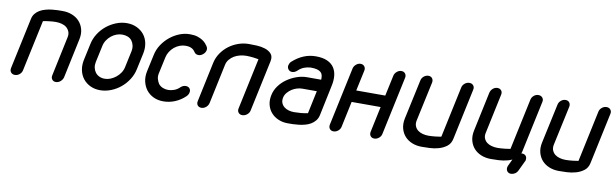

<svg xmlns="http://www.w3.org/2000/svg" viewBox="-43 -982 4779 1493"><g transform="rotate(10 2346.5 -235.5)"><path d="M135 -49Q131 -29 114.5 -15.5Q98 -2 78 -2Q58 -2 47 -15.5Q36 -29 40 -49L126 -452Q131 -477 145.5 -495Q160 -513 180 -524.5Q200 -536 224 -542.5Q248 -549 272 -552Q296 -555 318.5 -555.5Q341 -556 358 -556Q400 -556 434.5 -542Q469 -528 492 -502.5Q515 -477 524.5 -441.5Q534 -406 525 -363L459 -51Q454 -31 437.5 -17Q421 -3 401 -3Q382 -3 371.5 -17Q361 -31 366 -51L432 -363Q437 -388 429 -407Q421 -426 406 -438.5Q391 -451 368.5 -457Q346 -463 322 -463Q309 -463 294.5 -462Q280 -461 266 -459Q252 -457 240 -455.5Q228 -454 221 -452Z M615 -340Q624 -384 648.5 -422.5Q673 -461 707.5 -489Q742 -517 783.5 -533.5Q825 -550 868 -550Q911 -550 946 -533.5Q981 -517 1003.5 -489Q1026 -461 1034 -422.5Q1042 -384 1033 -340L1005 -210Q996 -167 971.5 -128.5Q947 -90 912.5 -61.5Q878 -33 836 -16.5Q794 0 751 0Q708 0 673.5 -16.5Q639 -33 616.5 -61.5Q594 -90 586 -128.5Q578 -167 587 -210ZM681 -210Q676 -186 680.5 -165Q685 -144 697 -128Q709 -112 728 -103Q747 -94 771 -94Q794 -94 816.5 -103Q839 -112 859 -128Q879 -144 893 -165Q907 -186 912 -210L940 -341Q945 -366 940 -387.5Q935 -409 923 -424.5Q911 -440 891.5 -448Q872 -456 848 -456Q825 -456 803 -448Q781 -440 761.5 -424.5Q742 -409 728 -387.5Q714 -366 709 -340Z M1364 -132Q1382 -148 1403 -148Q1420 -148 1431 -138Q1445 -124 1440 -102Q1436 -84 1421 -70Q1385 -36 1341 -18Q1297 0 1250 0Q1207 0 1173 -16Q1139 -32 1116 -61Q1094 -90 1085.5 -127.5Q1077 -165 1086 -208L1115 -342Q1124 -386 1148.5 -423.5Q1173 -461 1207 -489Q1241 -517 1281.5 -533.5Q1322 -550 1365 -550H1367Q1402 -550 1426 -542Q1450 -534 1466.5 -523Q1483 -512 1493 -500Q1503 -488 1508 -480Q1517 -466 1514 -449Q1512 -440 1506 -430.5Q1500 -421 1490 -414Q1475 -402 1457 -402Q1448 -402 1439 -406Q1430 -410 1425 -418L1416 -430Q1411 -436 1402.5 -442Q1394 -448 1381 -452Q1368 -456 1347 -456Q1324 -456 1301.5 -447.5Q1279 -439 1259 -423Q1240 -407 1226.5 -386Q1213 -365 1208 -342L1179 -208Q1174 -184 1179.5 -164Q1185 -144 1196 -127Q1209 -111 1229 -102.5Q1249 -94 1272 -94Q1295 -94 1319.5 -103Q1344 -112 1364 -132Z M1923 -451Q1916 -452 1905 -454Q1894 -456 1881 -457.5Q1868 -459 1853.5 -460Q1839 -461 1826 -461Q1802 -461 1777 -455Q1752 -449 1731.5 -437Q1711 -425 1695 -406Q1679 -387 1674 -361L1608 -50Q1603 -29 1586.5 -15.5Q1570 -2 1551 -2Q1531 -2 1520.5 -15.5Q1510 -29 1515 -50L1581 -361Q1590 -404 1614.5 -440Q1639 -476 1673 -501.5Q1707 -527 1747.5 -541Q1788 -555 1830 -555Q1856 -555 1891.5 -553.5Q1927 -552 1958 -542Q1989 -532 2007.5 -511Q2026 -490 2018 -451L1932 -47Q1928 -28 1911 -14.5Q1894 -1 1874 -1Q1854 -1 1843.5 -14.5Q1833 -28 1837 -47Z M2431 -379Q2432 -397 2429 -412Q2426 -427 2415.5 -437Q2405 -447 2385.5 -452.5Q2366 -458 2334 -458Q2305 -456 2281.5 -446.5Q2258 -437 2237 -417Q2218 -399 2197 -399Q2178 -399 2167 -413.5Q2156 -428 2160 -446Q2162 -454 2166 -462Q2170 -470 2177 -476Q2218 -513 2263.5 -532Q2309 -551 2359 -551Q2414 -551 2449.5 -535Q2485 -519 2503.5 -491Q2522 -463 2525.5 -425.5Q2529 -388 2519 -344L2469 -105Q2463 -79 2448 -61Q2433 -43 2413.5 -31.5Q2394 -20 2370 -13.5Q2346 -7 2321 -4Q2296 -1 2274 -0.5Q2252 0 2233 0Q2193 0 2159 -14.5Q2125 -29 2102 -55Q2079 -81 2070 -116.5Q2061 -152 2070 -194Q2078 -233 2102.5 -267Q2127 -301 2162 -325.5Q2197 -350 2238 -364.5Q2279 -379 2319 -379ZM2413 -285H2299Q2278 -285 2256.5 -278.5Q2235 -272 2216.5 -260Q2198 -248 2183.5 -231Q2169 -214 2164 -194Q2158 -168 2165 -149.5Q2172 -131 2187 -118.5Q2202 -106 2223 -100Q2244 -94 2266 -94Q2290 -94 2320 -96.5Q2350 -99 2375 -105Z M2656 -507Q2660 -526 2676.5 -540Q2693 -554 2712 -554Q2732 -554 2742.5 -540Q2753 -526 2749 -507L2714 -344H2943L2978 -507Q2982 -526 2998.5 -540Q3015 -554 3034 -554Q3054 -554 3064.5 -540Q3075 -526 3071 -507L2973 -47Q2969 -27 2952.5 -13.5Q2936 0 2916 0Q2897 0 2886.5 -13.5Q2876 -27 2880 -47L2923 -250H2694L2651 -47Q2647 -27 2630.5 -13.5Q2614 0 2594 0Q2575 0 2564.5 -13.5Q2554 -27 2558 -47Z M3514 -509Q3518 -528 3534.5 -541.5Q3551 -555 3571 -555Q3591 -555 3602 -541.5Q3613 -528 3609 -509L3523 -105Q3515 -66 3487.5 -45Q3460 -24 3425 -14Q3390 -4 3353.5 -2.5Q3317 -1 3291 -1Q3249 -1 3214.5 -15Q3180 -29 3157 -54.5Q3134 -80 3124.5 -116Q3115 -152 3124 -195L3191 -506Q3195 -527 3211.5 -540.5Q3228 -554 3248 -554Q3267 -554 3277.5 -540.5Q3288 -527 3284 -506L3217 -195Q3212 -169 3220 -150Q3228 -131 3243.5 -119Q3259 -107 3281 -101Q3303 -95 3327 -95Q3340 -95 3355 -96Q3370 -97 3383.5 -98.5Q3397 -100 3409 -102Q3421 -104 3428 -105Z M4060 -509Q4064 -528 4080 -541.5Q4096 -555 4116 -555Q4136 -555 4147.5 -541.5Q4159 -528 4155 -509L4069 -105Q4067 -94 4063 -85H4068H4074Q4077 -85 4080 -84Q4096 -80 4102.5 -67.5Q4109 -55 4106 -38Q4105 -35 4104 -32.5Q4103 -30 4101 -27L4064 51Q4056 67 4041.5 76Q4027 85 4012 85H4005Q4002 85 4000 84Q3985 80 3978 67.5Q3971 55 3974 39Q3975 35 3976 32.5Q3977 30 3978 27L4003 -26Q3988 -19 3971 -14Q3935 -4 3899 -2.5Q3863 -1 3837 -1Q3795 -1 3760.5 -15Q3726 -29 3703 -54.5Q3680 -80 3670.5 -116Q3661 -152 3670 -195L3736 -506Q3741 -527 3757 -540.5Q3773 -554 3793 -554Q3812 -554 3823 -540.5Q3834 -527 3829 -506L3763 -195Q3757 -169 3765 -150Q3773 -131 3788.5 -119Q3804 -107 3826.5 -101Q3849 -95 3873 -95Q3886 -95 3900.5 -96Q3915 -97 3929 -98.5Q3943 -100 3955 -102Q3967 -104 3974 -105Z M4597 -509Q4601 -528 4617.5 -541.5Q4634 -555 4654 -555Q4674 -555 4685 -541.5Q4696 -528 4692 -509L4606 -105Q4598 -66 4570.5 -45Q4543 -24 4508 -14Q4473 -4 4436.5 -2.5Q4400 -1 4374 -1Q4332 -1 4297.5 -15Q4263 -29 4240 -54.5Q4217 -80 4207.5 -116Q4198 -152 4207 -195L4274 -506Q4278 -527 4294.5 -540.5Q4311 -554 4331 -554Q4350 -554 4360.5 -540.5Q4371 -527 4367 -506L4300 -195Q4295 -169 4303 -150Q4311 -131 4326.5 -119Q4342 -107 4364 -101Q4386 -95 4410 -95Q4423 -95 4438 -96Q4453 -97 4466.5 -98.5Q4480 -100 4492 -102Q4504 -104 4511 -105Z"/></g></svg>

Font: VDS
Style: Italic
Weight: 400
Designer: artmaker
Foundry: artmaker
Version: Version 1.000 2009 initial release